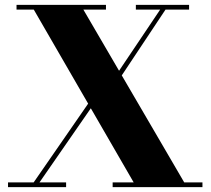

<svg xmlns="http://www.w3.org/2000/svg" viewBox="-20 -770 867 790"><path d="M443.5 0V-19.5H530L119 -730.5H48V-750H416V-730.5H323L738 -19.5H813V0ZM13 0V-19.5H118.5L393.5 -417L415 -413L142.5 -19.5H252V0ZM407.5 -386 639 -730.5H539V-750H758V-730.5H661L429 -381.5Z"/></svg>

Font: Bodoni Moda ExtraBold
Style: Regular
Weight: 800
Version: Version 2.005